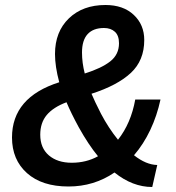

<svg xmlns="http://www.w3.org/2000/svg" viewBox="-20 -736 702 768"><path d="M622 -338Q608 -273 581 -216Q554 -159 516 -115Q564 -77 609 -76L589 12Q510 12 438 -46Q356 10 254 10Q148 10 88 -43.5Q28 -97 28 -186Q28 -347 217 -407Q200 -470 200 -520Q200 -609 255.5 -662.5Q311 -716 402 -716Q473 -716 515 -676.5Q557 -637 557 -576Q557 -494 503 -444Q449 -394 346 -361Q358 -332 384 -281Q414 -224 452 -177Q504 -243 521 -338ZM308 -526Q308 -485 319 -442Q386 -463 421 -490.5Q456 -518 456 -563Q456 -594 439.5 -609Q423 -624 396 -624Q353 -624 330.5 -599.5Q308 -575 308 -526ZM267 -85Q325 -85 372 -111Q334 -157 295 -227Q264 -284 246 -327Q193 -307 167 -276Q141 -245 141 -197Q141 -144 175.5 -114.5Q210 -85 267 -85Z"/></svg>

Font: CBA Beacon Sans Bold
Style: Italic
Weight: 700
Italic angle: -13°
Designer: Wei Huang
Foundry: Wei Huang
Version: Version 1.002